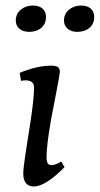

<svg xmlns="http://www.w3.org/2000/svg" viewBox="-20 -663 360 693"><path d="M64 -36Q64 -53 70 -93.5Q76 -134 78 -147L90 -223Q103 -310 103 -347Q103 -373 72 -373Q64 -373 56 -371L51 -400Q114 -426 165 -426Q180 -426 188 -421.5Q196 -417 196 -404Q196 -396 184 -334Q165 -235 164 -230Q148 -139 148 -94Q148 -67 165 -67Q181 -67 201 -80L213 -60Q181 -27 152.5 -8.5Q124 10 102 10Q84 10 74 -1.5Q64 -13 64 -36ZM211 -589Q211 -613 229 -628Q247 -643 273 -643Q295 -643 307.5 -632Q320 -621 320 -602Q320 -577 303 -562.5Q286 -548 259 -548Q238 -548 224.5 -559Q211 -570 211 -589ZM37 -589Q37 -613 55 -628Q73 -643 99 -643Q121 -643 133.5 -632Q146 -621 146 -602Q146 -577 129 -562.5Q112 -548 85 -548Q64 -548 50.5 -559Q37 -570 37 -589Z"/></svg>

Font: Unna
Style: Italic
Weight: 400
Italic angle: -8.05°
Designer: Jorge de Buen Unna
Foundry: Omnibus-Type
Version: Version 2.008